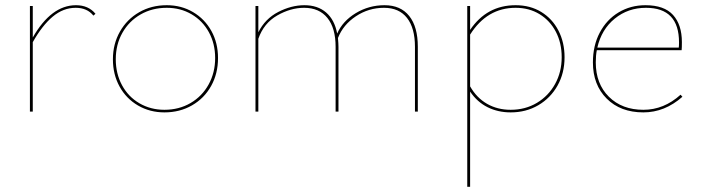

<svg xmlns="http://www.w3.org/2000/svg" viewBox="-20 -429 2697 738"><path d="M347 -376 339 -369Q315 -399 271 -399Q223 -399 182.5 -365Q142 -331 106 -267V0H95V-406H106V-285Q177 -409 272 -409Q320 -409 347 -376Z M414 -201Q414 -260 441 -307.5Q468 -355 515 -382Q562 -409 621 -409Q677 -409 722 -382.5Q767 -356 792.5 -310Q818 -264 818 -206Q818 -146 791.5 -98.5Q765 -51 718 -24Q671 3 612 3Q556 3 510.5 -23.5Q465 -50 439.5 -96.5Q414 -143 414 -201ZM807 -206Q807 -261 783 -305Q759 -349 716.5 -374Q674 -399 621 -399Q565 -399 520.5 -373.5Q476 -348 450.5 -303Q425 -258 425 -201Q425 -146 449 -101.5Q473 -57 516 -32Q559 -7 612 -7Q668 -7 712.5 -33Q757 -59 782 -104.5Q807 -150 807 -206Z M1586 -249V0H1575V-249Q1575 -321 1544.5 -360Q1514 -399 1456 -399Q1397 -399 1348 -366.5Q1299 -334 1279 -283Q1281 -261 1281 -249V0H1270V-249Q1270 -321 1238.5 -360Q1207 -399 1149 -399Q1097 -399 1045.5 -369.5Q994 -340 973 -280V0H962V-406H973V-305Q999 -357 1049.5 -383Q1100 -409 1150 -409Q1201 -409 1233.5 -381Q1266 -353 1276 -300Q1297 -348 1347.5 -378.5Q1398 -409 1458 -409Q1520 -409 1553 -367.5Q1586 -326 1586 -249Z M2150 -209Q2150 -148 2123 -100Q2096 -52 2049 -24.5Q2002 3 1943 3Q1894 3 1854 -17Q1814 -37 1787 -77V289H1776V-406H1787V-314Q1851 -409 1962 -409Q2018 -409 2060.5 -383Q2103 -357 2126.5 -311.5Q2150 -266 2150 -209ZM2139 -209Q2139 -264 2116.5 -307Q2094 -350 2054 -374.5Q2014 -399 1962 -399Q1852 -399 1787 -296V-97Q1812 -53 1852 -30Q1892 -7 1943 -7Q1999 -7 2043.5 -33.5Q2088 -60 2113.5 -106Q2139 -152 2139 -209Z M2603 -57Q2535 3 2453 3Q2365 3 2312 -50Q2259 -103 2259 -189Q2259 -254 2285.5 -304Q2312 -354 2358 -381.5Q2404 -409 2461 -409Q2533 -409 2567 -371.5Q2601 -334 2601 -267Q2601 -245 2600 -236H2274Q2270 -216 2270 -189Q2270 -107 2320.5 -57Q2371 -7 2453 -7Q2532 -7 2596 -65ZM2276 -246H2589Q2590 -253 2590 -266Q2590 -399 2463 -399Q2394 -399 2343 -357.5Q2292 -316 2276 -246Z"/></svg>

Font: Ysabeau Infant Hairline
Style: Regular
Weight: 100
Designer: Christian Thalmann (Catharsis Fonts)
Version: Version 0.003